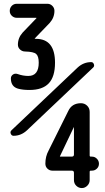

<svg xmlns="http://www.w3.org/2000/svg" viewBox="-20 -750 540 990"><path d="M361.3 46.9V-93.8L360.4 -94.7V-93.8L289.1 55.7V56.6V57.6H349.6Q361.3 57.6 361.3 46.9ZM454.1 57.6Q468.8 57.6 479.5 68.4Q490.2 79.1 490.2 94.2Q490.2 109.4 479.5 119.6Q468.8 129.9 454.1 129.9H448.2Q442.4 129.9 442.4 135.7V178.7Q442.4 195.3 430.2 207.5Q418 219.7 401.9 219.7Q385.7 219.7 373.5 208Q361.3 196.3 361.3 178.7V140.6Q361.3 129.9 349.6 129.9H250Q235.4 129.9 224.6 119.6Q213.9 109.4 213.9 93.8Q213.9 56.6 230.5 26.4L332 -177.7Q350.6 -217.8 397.5 -217.8Q416 -217.8 429.2 -205.1Q442.4 -192.4 442.4 -172.9V51.8Q442.4 57.6 448.2 57.6ZM66.4 -658.2Q51.8 -658.2 41 -668.5Q30.3 -678.7 30.3 -693.8Q30.3 -709 40.5 -719.7Q50.8 -730.5 66.4 -730.5H224.6Q239.3 -730.5 250 -719.7Q260.7 -709 260.7 -694.3Q260.7 -659.2 236.3 -631.8L159.2 -551.8V-550.8L160.2 -549.8H165Q263.7 -549.8 263.7 -426.8Q263.7 -354.5 231.4 -320.3Q199.2 -286.1 131.8 -286.1Q96.7 -286.1 72.3 -293Q36.1 -303.7 36.1 -345.7Q36.1 -358.4 46.9 -365.7Q57.6 -373 71.3 -368.2Q98.6 -358.4 126 -358.4Q179.7 -358.4 179.7 -426.8Q179.7 -460 166.5 -471.7Q153.3 -483.4 109.4 -484.4Q94.7 -484.4 83.5 -494.6Q72.3 -504.9 72.3 -519.5Q72.3 -554.7 96.7 -582L168 -656.2V-657.2L167 -658.2ZM450.2 -429.7Q460 -429.7 463.9 -419.4Q467.8 -409.2 460.9 -402.3L119.1 -78.1Q88.9 -49.8 49.8 -49.8Q40 -49.8 35.6 -60.1Q31.2 -70.3 39.1 -78.1L380.9 -402.3Q411.1 -429.7 450.2 -429.7Z"/></svg>

Font: Rounded-X Mgen+ 1m bold
Style: Bold
Weight: 700
Designer: [Source Han Sans]
Ryoko NISHIZUKA  (kana & ideographs); Paul D. Hunt (Latin, Greek & Cyrillic); Wenlong ZHANG  (bopomofo
Version: Version 1.059.20150602